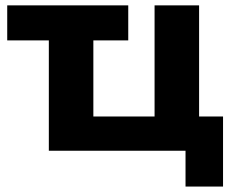

<svg xmlns="http://www.w3.org/2000/svg" viewBox="-20 -559 866 712"><path d="M807.1 132.8V-127H718.3V-539.1H553.2V-127H326.2V-409.2H455.6V-539.1H6.8V-409.2H161.1V0H668V132.8Z"/></svg>

Font: Winston ExtraBold
Style: Regular
Weight: 800
Designer: Vernon Adams, Kim Jin-seong, David Berlow, Cristiano Sobral
Foundry: The Winston Project Authors
Version: Version 3.004